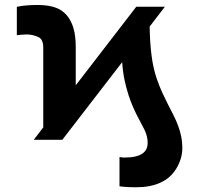

<svg xmlns="http://www.w3.org/2000/svg" viewBox="-20 -573 816 787"><path d="M132.8 -552.6Q201.3 -552.6 234.7 -527.7Q252.5 -514.6 263.3 -497.3Q274.1 -480.1 280.2 -460.6Q286.2 -441.1 288.4 -420.1Q290.5 -399.1 290.5 -378.6V-223.4L538.7 -545.5H655.9L593.4 -464.1Q594.5 -397 601.2 -345.2Q608 -293.3 621.8 -252.5Q632.8 -220.2 644.9 -193.9Q657 -167.6 668.7 -144.7Q680.4 -121.8 691.1 -100.9Q701.7 -79.9 709.7 -58.8Q717.7 -37.6 722.5 -14.6Q727.3 8.5 727.3 35.5Q727.3 44.7 725.7 56.1Q724.1 67.5 720 80.3Q715.9 93 709.2 106.5Q702.4 120 692.1 133.2Q682.2 146.3 668 157.5Q653.8 168.7 634.6 177Q615.4 185.4 591.4 190Q567.5 194.6 537.6 194.6Q522.7 194.6 505.9 193.9Q489 193.2 469.8 190.7V70.7Q475.5 72.1 481.2 72.4Q486.9 72.8 489.7 72.8Q516.3 72.8 534.4 68.5Q552.6 64.3 563.9 56.3Q575.3 48.3 580.3 37.3Q585.2 26.3 585.2 12.8Q585.2 -1.4 581.9 -14.7Q578.5 -28.1 572.1 -41.2Q565.3 -55 557.2 -70Q549 -84.9 540.3 -102.3Q531.6 -119.7 522.9 -140.1Q514.2 -160.5 506.4 -184.7Q497.9 -211.3 490.8 -243.6Q483.7 -275.9 480.8 -318.2L235.4 0H118.3L157.3 -50.8V-378.6Q157.3 -412.3 136.4 -421.5Q112.9 -431.8 89.1 -431.8Q79.2 -431.8 69.1 -430.9Q58.9 -430 49 -428.6V-545.1Q69.2 -549.4 90.7 -551Q112.2 -552.6 132.8 -552.6Z"/></svg>

Font: Inter P Extra Bold
Style: Regular
Weight: 800
Designer: Rasmus Andersson
Foundry: rsms
Version: Version 3.018;git-588b23468